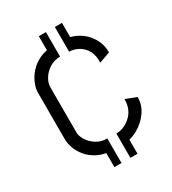

<svg xmlns="http://www.w3.org/2000/svg" viewBox="-164 -684 755 841"><g transform="rotate(-30 213.5 -263.0)"><path d="M340 -359V-376Q338 -408 323 -428.5Q308 -449 287 -459Q266 -469 246 -469V-526Q287 -526 321 -506.5Q355 -487 375.5 -453.5Q396 -420 396 -379ZM201 0Q156 0 124.5 -15.5Q93 -31 74 -54Q55 -77 46.5 -101.5Q38 -126 38 -144V-381Q38 -402 48 -427Q58 -452 78.5 -475Q99 -498 129.5 -512Q160 -526 201 -526V-470Q170 -470 146.5 -454.5Q123 -439 110 -417.5Q97 -396 97 -375V-146Q97 -128 110 -107Q123 -86 146.5 -71Q170 -56 201 -56ZM246 1V-55Q282 -55 313.5 -80.5Q345 -106 351 -147Q352 -153 352 -158Q352 -163 352 -168L407 -147Q407 -107 383.5 -73.5Q360 -40 323.5 -19.5Q287 1 246 1ZM165 -501V-594H201V-501ZM165 68V-25H201V68ZM246 -501V-594H282V-501ZM246 68V-25H282V68Z"/></g></svg>

Font: Stick No Bills ExtraLight Light
Style: Regular
Weight: 300
Version: Version 2.000